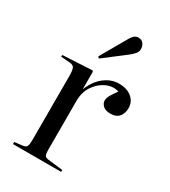

<svg xmlns="http://www.w3.org/2000/svg" viewBox="-190 -868 848 960"><g transform="rotate(30 234.5 -387.5)"><path d="M43 0V-12L91 -18Q107 -20 112 -30Q117 -40 117 -66V-433Q117 -468 111 -481Q105 -494 83 -495L33 -499L34 -509L203 -518L208 -513V-414H209Q231 -468 269.5 -497.5Q308 -527 352 -527Q399 -527 426.5 -503.5Q454 -480 454 -444Q454 -415 438 -395Q422 -375 389 -375Q359 -375 345 -388.5Q331 -402 331 -418Q331 -433 340.5 -449.5Q350 -466 368 -491Q332 -502 295.5 -485.5Q259 -469 234.5 -432.5Q210 -396 210 -346V-64Q210 -41 214.5 -32Q219 -23 235 -21L321 -11V0ZM201 -585 193 -593 281 -746Q298 -775 320 -775Q340 -775 350 -761.5Q360 -748 360 -731Q360 -716 349.5 -703.5Q339 -691 325 -680Z"/></g></svg>

Font: Display Regular
Style: Regular
Weight: 400
Designer: Latin by Veronika Burian and Jose Scaglione. Greek by Irene Vlachou. Cyrillic by Vera Evstafieva.
Foundry: TypeTogether
Version: Version 3.002